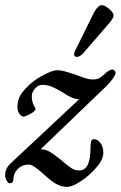

<svg xmlns="http://www.w3.org/2000/svg" viewBox="-20 -695 471 749"><path d="M397 -361 139 -113Q159 -112 175 -102.5Q191 -93 218 -71Q242 -50 257 -40Q272 -30 289 -30Q333 -30 333 -117Q333 -136 335.5 -144Q338 -152 347 -152Q360 -152 371.5 -137.5Q383 -123 383 -99Q383 -73 356.5 -42Q330 -11 296 11.5Q262 34 242 34Q218 34 196.5 21Q175 8 151 -15Q145 -20 132 -31Q119 -42 109.5 -47.5Q100 -53 93 -53Q66 -53 49 -35.5Q32 -18 32 6Q32 20 17 20Q12 20 6 9.5Q0 -1 0 -11Q0 -39 25 -61L289 -308Q274 -308 258.5 -315Q243 -322 222 -336Q199 -350 181.5 -357Q164 -364 146 -364Q129 -364 116.5 -349.5Q104 -335 104 -319Q104 -297 114 -280Q119 -273 119 -270Q119 -267 114 -262Q108 -255 92.5 -247.5Q77 -240 71 -240Q64 -240 56 -250.5Q48 -261 48 -278Q48 -305 60.5 -325Q73 -345 102 -371Q122 -388 154 -404.5Q186 -421 203 -421Q217 -421 231.5 -417Q246 -413 256.5 -409.5Q267 -406 274 -404Q280 -402 302.5 -393.5Q325 -385 342 -385Q357 -385 366 -389.5Q375 -394 388 -406Q406 -424 419 -424Q423 -424 427 -419.5Q431 -415 431 -411Q431 -404 421 -389.5Q411 -375 397 -361ZM269 -484Q269 -489 273 -497L347 -647Q363 -675 377 -675Q388 -675 405.5 -660.5Q423 -646 423 -634Q423 -624 403 -601L306 -489Q292 -473 280 -473Q269 -473 269 -484Z"/></svg>

Font: EB Garamond Medium
Style: Italic
Weight: 500
Italic angle: -17.2°
Designer: Georg Duffner and Octavio Pardo
Foundry: Georg Duffner
Version: Version 1.000